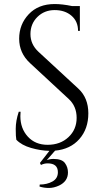

<svg xmlns="http://www.w3.org/2000/svg" viewBox="-20 -734 515 952"><path d="M61 -41Q58 -55 58 -95Q58 -135 73 -180H82Q81 -169 81 -158Q81 -97 118 -56.5Q155 -16 216 -16Q279 -16 319.5 -54Q360 -92 360 -149.5Q360 -207 321 -243L129 -421Q75 -471 75 -542Q75 -613 122.5 -663.5Q170 -714 251 -714Q289 -714 337 -704H376V-581H367Q367 -628 334.5 -656Q302 -684 251 -684Q200 -684 165.5 -650Q131 -616 131 -565Q131 -514 171 -477L368 -295Q418 -249 418 -172Q418 -95 373.5 -44.5Q329 6 253 13L212 60Q228 54 245 54Q287 54 302 74.5Q317 95 317 121Q317 165 273 186Q247 198 222.5 198Q198 198 176 191L177 181Q213 181 240 166Q267 151 267 120Q267 76 216 76Q199 76 183 84L178 74L225 14Q181 13 134 -0.5Q87 -14 61 -41Z"/></svg>

Font: Cinzel
Style: Regular
Weight: 400
Designer: Natanael Gama
Version: Version 1.001;PS 001.001;hotconv 1.0.56;makeotf.lib2.0.21325